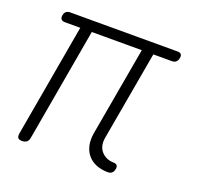

<svg xmlns="http://www.w3.org/2000/svg" viewBox="-103 -661 807 783"><g transform="rotate(20 300.0 -270.0)"><path d="M441 10Q413 10 390.5 1Q368 -8 353.5 -25Q339 -42 333.5 -66Q328 -90 333 -120L401 -505H184L98 -15Q96 -2 88.5 4Q81 10 68 10Q55 10 50.5 4Q46 -2 48 -15L134 -505H67Q56 -505 51 -511Q46 -517 48 -528Q50 -539 56.5 -544.5Q63 -550 74 -550H540Q551 -550 555.5 -544.5Q560 -539 558 -528Q556 -517 549.5 -511Q543 -505 532 -505H451L383 -120Q376 -82 395.5 -59Q415 -36 449 -35Q460 -35 464.5 -29.5Q469 -24 467 -13Q465 -2 458.5 4Q452 10 441 10Z"/></g></svg>

Font: Maple Mono Thin
Style: Italic
Weight: 250
Italic angle: -10°
Monospace: yes
Designer: subframe7536
Version: Version 7.000